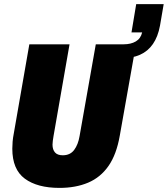

<svg xmlns="http://www.w3.org/2000/svg" viewBox="-20 -904 818 936"><path d="M270 12Q162 12 101 -33Q40 -78 40 -179Q40 -195 41.5 -213.5Q43 -232 47 -252L123 -688H319L241 -241Q239 -229 237.5 -218Q236 -207 236 -199Q236 -175 248 -161Q260 -147 286 -147Q322 -147 341.5 -173Q361 -199 368 -241L447 -688H643L564 -243Q548 -151 509 -95Q470 -39 409.5 -13.5Q349 12 270 12ZM571 -619 583 -688Q618 -688 642 -702Q666 -716 673 -746H621L644 -884H778L760 -779Q750 -725 725.5 -689.5Q701 -654 662.5 -637Q624 -620 571 -619Z"/></svg>

Font: Archivo Condensed Black
Style: Italic
Weight: 900
Width: 3
Italic angle: -10°
Designer: Hector Gatti
Foundry: Omnibus-Type
Version: Version 2.001